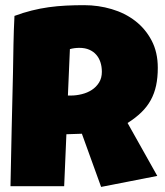

<svg xmlns="http://www.w3.org/2000/svg" viewBox="-20 -736 646 751"><path d="M597.2 -470.7Q597.2 -432.6 590.6 -401.6Q584 -370.6 569.8 -344.7Q555.7 -318.8 533.2 -296.9Q510.7 -274.9 479 -254.9L595.2 -47.9L375.5 -4.9L300.3 -212.9L239.7 -210.9L231 -7.8H21Q23.4 -119.1 25.6 -229.5Q27.8 -339.8 30.8 -451.2Q31.7 -507.3 32.7 -562.5Q33.7 -617.7 36.6 -673.8Q70.8 -686.5 104 -694.8Q137.2 -703.1 170.7 -707.8Q204.1 -712.4 238.5 -714.1Q272.9 -715.8 309.1 -715.8Q364.7 -715.8 416.7 -700.4Q468.8 -685.1 508.8 -654.3Q548.8 -623.5 573 -577.6Q597.2 -531.7 597.2 -470.7ZM378.4 -455.1Q378.4 -475.6 372.8 -492.7Q367.2 -509.8 356.2 -522.2Q345.2 -534.7 328.9 -541.7Q312.5 -548.8 290.5 -548.8Q280.8 -548.8 271.5 -547.6Q262.2 -546.4 253.4 -543.9L245.6 -362.3H257.3Q278.3 -362.3 300 -367.7Q321.8 -373 339.1 -384.3Q356.4 -395.5 367.4 -413.1Q378.4 -430.7 378.4 -455.1Z"/></svg>

Font: Luckiest Guy RUS-BEL-UKR
Style: Regular
Weight: 400
Designer: Astigmatic (AOETI)
Foundry: Astigmatic (AOETI)
Version: Version 1.00 March 11, 2019, initial release